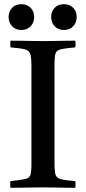

<svg xmlns="http://www.w3.org/2000/svg" viewBox="-20 -895 410 916"><path d="M240 -589V-124Q240 -93 242 -75Q244 -57 253 -49Q262 -41 282 -37.5Q302 -34 339 -31Q342 -15 339 1Q319 1 290 0.5Q261 0 232.5 -0.5Q204 -1 185 -1Q166 -1 137.5 -0.5Q109 0 80.5 0.5Q52 1 30 1Q27 -14 30 -31Q78 -36 99 -40.5Q120 -45 125 -60Q130 -75 130 -111V-576Q130 -618 125 -636Q120 -654 99 -659.5Q78 -665 30 -669Q28 -684 30 -701Q51 -701 80.5 -700.5Q110 -700 139 -699.5Q168 -699 187 -699Q206 -699 234 -699.5Q262 -700 291 -700.5Q320 -701 339 -701Q342 -686 339 -669Q292 -665 271 -660Q250 -655 245 -640Q240 -625 240 -589ZM21 -814Q21 -840 37.5 -857.5Q54 -875 82 -875Q110 -875 126.5 -857.5Q143 -840 143 -814Q143 -788 126.5 -770Q110 -752 82 -752Q54 -752 37.5 -770Q21 -788 21 -814ZM224 -814Q224 -840 240.5 -857.5Q257 -875 285 -875Q313 -875 329.5 -857.5Q346 -840 346 -814Q346 -788 329.5 -770Q313 -752 285 -752Q257 -752 240.5 -770Q224 -788 224 -814Z"/></svg>

Font: Tiro Telugu
Style: Regular
Weight: 400
Designer: Telugu: John Hudson & Fiona Ross. Latin: John Hudson.
Foundry: Tiro Typeworks Ltd.
Version: Version 1.52